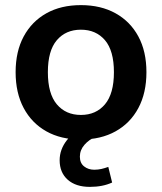

<svg xmlns="http://www.w3.org/2000/svg" viewBox="-20 -535 632 750"><path d="M296 10Q218 10 161 -22Q104 -54 72.5 -113Q41 -172 41 -253Q41 -334 72.5 -392.5Q104 -451 161 -483Q218 -515 296 -515Q374 -515 431.5 -483Q489 -451 520.5 -392.5Q552 -334 552 -253Q552 -172 520.5 -113Q489 -54 431.5 -22Q374 10 296 10ZM296 -86Q355 -86 390 -127.5Q425 -169 425 -253Q425 -337 390 -378Q355 -419 296 -419Q237 -419 202 -378Q167 -337 167 -253Q167 -169 202 -127.5Q237 -86 296 -86ZM331 195Q276 195 244.5 167Q213 139 213 91Q213 49 241 13Q269 -23 315 -42L353 0Q328 10 310 30.5Q292 51 292 77Q292 102 308.5 115Q325 128 348 128Q363 128 376 125Q389 122 403 117L418 178Q381 195 331 195Z"/></svg>

Font: MulishBold
Style: Bold
Weight: 700
Designer: Vernon Adams
Foundry: Vernon Adams
Version: Version 3.602; ttfautohint (v1.8.3)